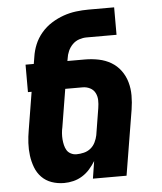

<svg xmlns="http://www.w3.org/2000/svg" viewBox="-53 -781 706 836"><g transform="rotate(-5 300.0 -363.5)"><path d="M194 8Q165 8 139.5 -1Q114 -10 96 -28.5Q78 -47 68.5 -72Q59 -97 55.5 -124Q52 -151 53.5 -179Q55 -207 60 -235L87 -400H71V-520H107L112 -550Q116 -578 127 -604.5Q138 -631 157.5 -654Q177 -677 202.5 -693Q228 -709 255 -718.5Q282 -728 310 -731.5Q338 -735 365 -735H477V-615H346Q330 -615 313.5 -609.5Q297 -604 284.5 -591.5Q272 -579 265 -563Q258 -547 256 -531L254 -520H330Q361 -520 390.5 -514Q420 -508 444.5 -493.5Q469 -479 486 -456Q503 -433 511 -405Q519 -377 519 -346.5Q519 -316 514 -285L467 0H320L332 -76Q321 -58 306.5 -41.5Q292 -25 273.5 -13.5Q255 -2 234.5 3Q214 8 194 8ZM258 -112Q274 -112 290.5 -116Q307 -120 320 -130.5Q333 -141 340.5 -156.5Q348 -172 351 -187L370 -304Q373 -322 372.5 -339Q372 -356 364.5 -370.5Q357 -385 342 -392.5Q327 -400 310 -400H234L207 -235Q204 -222 203 -208.5Q202 -195 203 -182Q204 -169 207 -156.5Q210 -144 216 -134Q222 -124 233.5 -118Q245 -112 258 -112Z"/></g></svg>

Font: Iosevka Heavy Extended
Style: Italic
Weight: 900
Width: 7
Italic angle: -9°
Monospace: yes
Designer: Belleve Invis
Foundry: Belleve Invis
Version: Version 32.5.0; ttfautohint (v1.8.4)